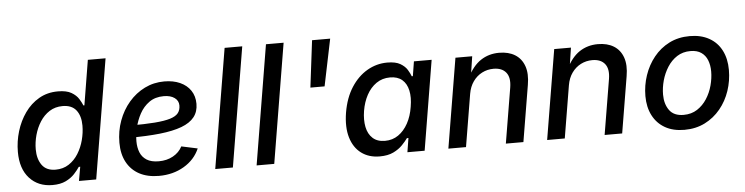

<svg xmlns="http://www.w3.org/2000/svg" viewBox="-45 -941 4518 1165"><g transform="rotate(-5 2213.5 -358.5)"><path d="M234.4 10.7Q147.5 10.7 94.7 -47.1Q42 -105 42 -207.5Q42 -271.5 60.5 -333Q79.1 -394.5 114.3 -444.1Q149.4 -493.7 200.2 -523.2Q251 -552.7 315.9 -552.7Q368.2 -552.7 397.7 -535.4Q427.2 -518.1 441.7 -494.6Q456.1 -471.2 462.9 -454.1H468.8L513.7 -727.5H621.6L501 0H396L411.1 -85.4H402.3Q389.6 -65.9 368.9 -43.5Q348.1 -21 315.4 -5.1Q282.7 10.7 234.4 10.7ZM261.2 -80.6Q307.1 -80.6 341.8 -103.3Q376.5 -126 399.7 -163.3Q422.9 -200.7 434.6 -245.1Q446.3 -289.6 446.3 -333Q446.3 -392.1 419.2 -426.8Q392.1 -461.4 336.4 -461.4Q291 -461.4 256.3 -439.2Q221.7 -417 198.5 -380.6Q175.3 -344.2 163.3 -300.5Q151.4 -256.8 151.4 -213.9Q151.4 -155.3 178.2 -117.9Q205.1 -80.6 261.2 -80.6Z M882.8 11.7Q813.5 11.7 763.9 -14.6Q714.4 -41 687.5 -90.6Q660.6 -140.1 660.6 -209.5Q660.6 -280.3 683.6 -343Q706.5 -405.8 747.8 -453.9Q789.1 -502 844.2 -529.3Q899.4 -556.6 963.9 -556.6Q1018.6 -556.6 1059.8 -538.1Q1101.1 -519.5 1124 -485.4Q1147 -451.2 1147 -404.3Q1147 -356.9 1121.3 -324.2Q1095.7 -291.5 1043.2 -271.7Q990.7 -252 910.4 -243.2Q830.1 -234.4 721.2 -234.4L734.4 -308.1Q824.7 -308.1 884.8 -312.7Q944.8 -317.4 979.5 -328.1Q1014.2 -338.9 1028.6 -357.2Q1043 -375.5 1043 -403.3Q1043 -432.6 1018.6 -450.2Q994.1 -467.8 953.1 -467.8Q900.4 -467.8 864.3 -441.9Q828.1 -416 806.2 -375.5Q784.2 -335 774.2 -290.5Q764.2 -246.1 764.2 -209Q764.2 -171.9 776.1 -141.8Q788.1 -111.8 815.7 -94.2Q843.3 -76.7 889.6 -76.7Q938.5 -76.7 976.3 -97.7Q1014.2 -118.7 1032.7 -154.8L1130.9 -133.8Q1102.1 -66.9 1035.4 -27.6Q968.8 11.7 882.8 11.7Z M1454.1 -727.5 1333.5 0H1226.1L1346.7 -727.5Z M1706.1 -727.5 1585.4 0H1478L1598.6 -727.5Z M1844.2 -441.9 1879.4 -727.5H1989.7L1930.7 -441.9Z M2228 10.7Q2161.6 10.7 2115.7 -23.4Q2069.8 -57.6 2051 -120.8Q2032.2 -184.1 2046.4 -272Q2061.5 -361.3 2101.8 -423.8Q2142.1 -486.3 2199.2 -519.5Q2256.3 -552.7 2321.8 -552.7Q2372.6 -552.7 2400.9 -536.1Q2429.2 -519.5 2442.9 -497.1Q2456.5 -474.6 2462.9 -457H2469.7L2483.9 -545.9H2591.8L2501.5 0H2396.5L2410.2 -85.4H2400.9Q2388.2 -67.4 2366.5 -44.7Q2344.7 -22 2311 -5.6Q2277.3 10.7 2228 10.7ZM2267.6 -80.6Q2313.5 -80.6 2348.9 -105.2Q2384.3 -129.9 2408 -173.1Q2431.6 -216.3 2440.4 -272.9Q2450.2 -329.6 2440.9 -372.1Q2431.6 -414.6 2404.1 -438Q2376.5 -461.4 2330.6 -461.4Q2283.2 -461.4 2247.1 -436.3Q2210.9 -411.1 2188 -368.7Q2165 -326.2 2156.2 -272.9Q2147.5 -218.8 2156.2 -175Q2165 -131.3 2192.9 -106Q2220.7 -80.6 2267.6 -80.6Z M2806.6 -319.8 2753.4 0H2646L2736.8 -545.9H2838.9L2818.4 -412.1L2806.6 -416Q2841.8 -487.8 2890.9 -520.3Q2939.9 -552.7 3002.9 -552.7Q3060.1 -552.7 3099.4 -528.6Q3138.7 -504.4 3155.3 -457.8Q3171.9 -411.1 3160.2 -343.3L3103 0H2996.1L3052.2 -336.9Q3062 -397 3037.1 -428Q3012.2 -459 2960.9 -459Q2923.3 -459 2890.9 -442.4Q2858.4 -425.8 2836.2 -394.5Q2814 -363.3 2806.6 -319.8Z M3408.2 -319.8 3355 0H3247.6L3338.4 -545.9H3440.4L3419.9 -412.1L3408.2 -416Q3443.4 -487.8 3492.4 -520.3Q3541.5 -552.7 3604.5 -552.7Q3661.6 -552.7 3700.9 -528.6Q3740.2 -504.4 3756.8 -457.8Q3773.4 -411.1 3761.7 -343.3L3704.6 0H3597.7L3653.8 -336.9Q3663.6 -397 3638.7 -428Q3613.8 -459 3562.5 -459Q3524.9 -459 3492.4 -442.4Q3460 -425.8 3437.7 -394.5Q3415.5 -363.3 3408.2 -319.8Z M4083.5 11.2Q4014.6 11.2 3965.8 -16.6Q3917 -44.4 3890.9 -95Q3864.7 -145.5 3864.7 -213.4Q3864.7 -278.3 3885.3 -339.1Q3905.8 -399.9 3944.6 -448.2Q3983.4 -496.6 4038.8 -524.7Q4094.2 -552.7 4164.1 -552.7Q4232.4 -552.7 4281.7 -525.1Q4331.1 -497.6 4357.2 -446.8Q4383.3 -396 4383.3 -327.6Q4383.3 -261.7 4362.8 -200.9Q4342.3 -140.1 4303 -92.3Q4263.7 -44.4 4208.3 -16.6Q4152.8 11.2 4083.5 11.2ZM4086.4 -79.6Q4133.8 -79.6 4169.2 -102.5Q4204.6 -125.5 4228.3 -162.4Q4252 -199.2 4263.7 -242.9Q4275.4 -286.6 4275.4 -327.6Q4275.4 -366.2 4263.4 -396.5Q4251.5 -426.8 4226.1 -444.3Q4200.7 -461.9 4160.6 -461.9Q4113.8 -461.9 4078.6 -439.2Q4043.5 -416.5 4019.8 -379.2Q3996.1 -341.8 3984.1 -298.3Q3972.2 -254.9 3972.2 -212.9Q3972.2 -155.8 3999.5 -117.7Q4026.9 -79.6 4086.4 -79.6Z"/></g></svg>

Font: Inter Medium
Style: Italic
Weight: 500
Italic angle: -9.3988°
Designer: Rasmus Andersson
Foundry: rsms
Version: Version 4.001;git-66647c0bb